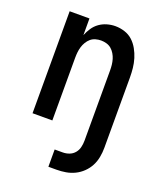

<svg xmlns="http://www.w3.org/2000/svg" viewBox="-138 -617 775 920"><g transform="rotate(20 250.0 -156.5)"><path d="M219 215V127H260Q277 127 293 121Q309 115 320 102Q331 89 335 72Q339 55 339 38V-320Q339 -334 337.5 -348Q336 -362 332 -375.5Q328 -389 320.5 -401.5Q313 -414 302.5 -423Q292 -432 278 -436Q264 -440 250 -440Q236 -440 222 -436Q208 -432 197.5 -423Q187 -414 179.5 -401.5Q172 -389 168 -375.5Q164 -362 162.5 -348Q161 -334 161 -320V0H60V-520H161V-435Q169 -455 181 -473Q193 -491 210.5 -503.5Q228 -516 249 -522Q270 -528 291 -528Q315 -528 338.5 -520.5Q362 -513 379.5 -497Q397 -481 409 -459.5Q421 -438 428 -415Q435 -392 437.5 -368Q440 -344 440 -320V38Q440 62 435.5 86Q431 110 420 131Q409 152 391.5 169Q374 186 352.5 196.5Q331 207 307.5 211Q284 215 260 215Z"/></g></svg>

Font: Iosevka SS18 Semibold
Style: Regular
Weight: 600
Monospace: yes
Designer: Belleve Invis
Foundry: Belleve Invis
Version: Version 25.1.1; ttfautohint (v1.8.4)